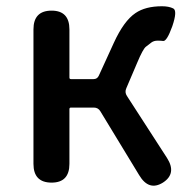

<svg xmlns="http://www.w3.org/2000/svg" viewBox="-20 -584 617 614"><path d="M145 0Q87 0 87 -60V-490Q87 -550 145 -550Q202 -550 202 -490V-336Q202 -331 207 -331H279Q291 -331 296 -342L344 -447Q376 -517 413 -542Q445 -564 498 -564Q520 -564 534 -557Q548 -550 531 -500Q513 -450 501 -453Q496 -454 484 -454Q472 -454 464 -448Q456 -442 446.5 -434.5Q437 -427 419 -384L384 -302Q378 -289 386 -277L514 -79Q546 -29 501 0Q456 28 425 -24L301 -228Q294 -240 280 -240H207Q202 -240 202 -235V-60Q202 0 145 0Z"/></svg>

Font: Resource Han Rounded KR Medium
Style: Regular
Weight: 500
Designer: Cyano Hao (round all glyphs); Ryoko NISHIZUKA 西塚涼子 (kana, bopomofo & ideographs); Paul D. Hunt (Latin, Greek & Cyrillic)
Foundry: Cyano Hao
Version: 0.990